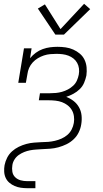

<svg xmlns="http://www.w3.org/2000/svg" viewBox="-20 -784 540 1009"><path d="M123 205Q106 205 89 202.5Q72 200 57 193.5Q42 187 29.5 176.5Q17 166 10 151Q3 136 2 118.5Q1 101 4 84Q8 64 17.5 45Q27 26 43 11.5Q59 -3 78.5 -12.5Q98 -22 118.5 -27.5Q139 -33 159 -34.5Q179 -36 199 -37H200Q217 -37 234 -38.5Q251 -40 268.5 -44Q286 -48 303 -55.5Q320 -63 334 -75Q348 -87 356.5 -103.5Q365 -120 368 -138Q371 -155 368.5 -173Q366 -191 357.5 -205.5Q349 -220 335.5 -230.5Q322 -241 306 -247Q290 -253 272 -255Q254 -257 236 -257H184L190 -294H242Q258 -294 274 -295.5Q290 -297 306 -301.5Q322 -306 337 -314Q352 -322 364.5 -333.5Q377 -345 384 -360.5Q391 -376 394 -392Q397 -408 395 -424Q393 -440 385.5 -453.5Q378 -467 366 -476.5Q354 -486 339.5 -491.5Q325 -497 309 -499Q293 -501 277 -501Q261 -501 244 -499.5Q227 -498 210.5 -492.5Q194 -487 179 -478Q164 -469 152 -456Q140 -443 133 -427Q126 -411 124 -394L116 -349H76L106 -530H146L138 -478Q151 -494 168 -506.5Q185 -519 204.5 -526Q224 -533 243.5 -535.5Q263 -538 282 -538Q304 -538 325 -535Q346 -532 365 -523.5Q384 -515 399.5 -502Q415 -489 424 -470.5Q433 -452 435 -430.5Q437 -409 434 -387Q430 -368 422 -349Q414 -330 399 -315.5Q384 -301 365.5 -291Q347 -281 328 -275Q349 -267 366.5 -253.5Q384 -240 395 -220.5Q406 -201 408.5 -178Q411 -155 407 -131Q404 -110 394 -89Q384 -68 367 -52Q350 -36 329.5 -26Q309 -16 287 -10Q265 -4 243.5 -2.5Q222 -1 200 0H199Q184 1 168.5 2Q153 3 137.5 6Q122 9 107 15Q92 21 78.5 30.5Q65 40 56 54.5Q47 69 45 84Q42 102 45 119Q48 136 60 147.5Q72 159 88.5 163.5Q105 168 123 168H166V205ZM271 -602 179 -739 216 -761 298 -631 422 -764 454 -736 316 -602Z"/></svg>

Font: Iosevka Slab XLtObl
Style: Regular
Weight: 200
Italic angle: -9°
Monospace: yes
Designer: Belleve Invis
Foundry: Belleve Invis
Version: Version 11.1.1; ttfautohint (v1.8.3)